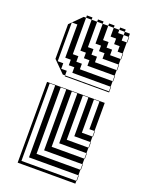

<svg xmlns="http://www.w3.org/2000/svg" viewBox="-129 -571 581 782"><g transform="rotate(20 162.0 -180.0)"><path d="M301 -390H299V-414H277V-438H253V-462H229V-500H205V-510H229V-500H253V-486H277V-500H253V-510H277V-500H299V-486H301V-462H299V-486H277V-462H299V-414H301ZM301 -342H299V-366H229V-390H205V-414H181V-500H157V-510H181V-500H205V-438H229V-414H253V-390H299V-366H301ZM301 -294H299V-318H181V-342H157V-366H133V-500H109V-510H133V-500H157V-390H181V-366H205V-342H299V-318H301ZM109 -270V-250H299V-270H133V-294H109V-318H85V-462H61V-294H85V-270ZM301 -6H299V-30H229V-198H205V-6H299V18H301V42H299V18H181V-198H157V42H299V66H301V90H299V66H133V-198H109V90H299V114H301V138H299V114H85V-198H61V138H299V150H49V-200H299V-78H301V-54H299V-78H277V-198H253V-54H299V-30H301ZM99 -250 49 -300V-450L99 -500H109V-342H133V-318H157V-294H299V-270H301V-246H109V-250Z"/></g></svg>

Font: Rubik Broken Fax
Style: Regular
Weight: 400
Designer: Hubert and Fischer, NaN
Foundry: Hubert and Fischer, NaN
Version: Version 2.201